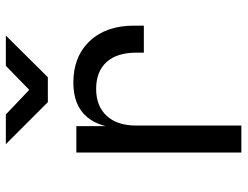

<svg xmlns="http://www.w3.org/2000/svg" viewBox="-112 -712 825 640"><g transform="rotate(-90 300.0 -392.5)"><path d="M111 0V-550H199V-445H220L191 -380Q191 -469 229.5 -514.5Q268 -560 344 -560Q431 -560 482.5 -505.5Q534 -451 534 -358V-325H444V-350Q444 -415 412.5 -449.5Q381 -484 323 -484Q266 -484 233.5 -449Q201 -414 201 -350V0ZM279 -645 139 -785H238L320 -707L400 -785H501L362 -645Z"/></g></svg>

Font: JetBrains Mono Zero
Style: Regular-Zero
Weight: 400
Designer: Philipp Nurullin, Konstantin Bulenkov
Foundry: JetBrains
Version: Version 2.211